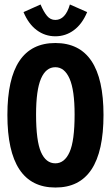

<svg xmlns="http://www.w3.org/2000/svg" viewBox="-20 -825 490 857"><path d="M227 12Q13 12 13 -312Q13 -633 227 -633Q442 -633 442 -312Q442 13 227 12ZM227 -96Q268 -96 290.5 -146Q313 -196 313 -314Q313 -423 290.5 -474Q268 -525 227 -525Q185 -525 163 -474Q141 -423 141 -314Q141 -196 163 -146Q185 -96 227 -96ZM292 -805 369 -771Q347 -718 310 -690.5Q273 -663 227 -663Q181 -663 144 -690.5Q107 -718 85 -771L161 -805Q175 -772 190 -754Q205 -736 227 -736Q272 -736 292 -805Z"/></svg>

Font: Inconsolata SemiCondensed Black
Style: Regular
Weight: 900
Width: 4
Monospace: yes
Designer: Raph Levien, Cyreal, Brenton Simpson
Foundry: Raph Levien, Cyreal, Google
Version: Version 3.001; ttfautohint (v1.8.2.53-6de2)